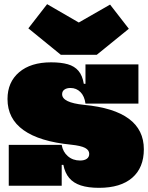

<svg xmlns="http://www.w3.org/2000/svg" viewBox="-20 -891 712 921"><path d="M444 -628H272L116 -755L206 -871L358 -783L508 -869L598 -753ZM455 10Q403 10 367.8 -1.5Q332.5 -13 312 -37.2Q291.5 -61.5 284 -100H261L276 -196Q281.5 -162.5 305.5 -141.8Q329.5 -121 364 -121Q384.5 -121 396.2 -129.2Q408 -137.5 408 -153Q408 -171 388.2 -181.5Q368.5 -192 321 -197Q169.5 -212 92.8 -266.8Q16 -321.5 16 -416Q16 -497 71.8 -544.5Q127.5 -592 225 -592Q272.5 -592 305 -582.8Q337.5 -573.5 356.5 -551Q375.5 -528.5 382 -489H405L390 -394Q385.5 -429.5 366 -449.2Q346.5 -469 318 -469Q300 -469 289 -461.2Q278 -453.5 278 -439Q278 -419 304 -406.2Q330 -393.5 383 -388Q526.5 -374.5 598.2 -321.2Q670 -268 670 -175Q670 -86.5 614.2 -38.2Q558.5 10 455 10ZM22 0V-196H276V0ZM390 -394V-582H644V-394Z"/></svg>

Font: Hepta Slab Black
Style: Regular
Weight: 900
Designer: Michael LaGattuta
Foundry: Michael LaGattuta
Version: Version 1.102